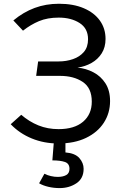

<svg xmlns="http://www.w3.org/2000/svg" viewBox="-20 -737 655 1002"><path d="M287.7 -717.4Q362.6 -717.4 417.2 -694.1Q471.8 -670.8 501.3 -629.5Q530.8 -588.2 530.8 -533.8Q530.8 -490.3 510.8 -458.7Q490.8 -427.2 457.7 -408.5Q424.6 -389.7 384.6 -384.1Q428.7 -380 467.4 -359.7Q506.2 -339.5 530.3 -302.1Q554.4 -264.6 554.4 -209.7Q554.4 -146.7 521.8 -96.4Q489.2 -46.2 428.7 -17.2Q368.2 11.8 284.6 11.8Q209.7 11.8 145.9 -14.4Q82.1 -40.5 35.9 -88.7L90.8 -137.9Q132.3 -102.1 180.5 -82.6Q228.7 -63.1 285.6 -63.1Q368.2 -63.1 413.6 -101.8Q459 -140.5 459 -206.7Q459 -277.9 411.8 -309.5Q364.6 -341 293.8 -341H168.7L179 -416.4H286.7Q326.2 -416.4 361 -428.5Q395.9 -440.5 417.7 -465.9Q439.5 -491.3 439.5 -532.3Q439.5 -588.7 395.4 -616.9Q351.3 -645.1 286.7 -645.1Q227.7 -645.1 183.6 -626.7Q139.5 -608.2 100 -576.9L49.7 -630.3Q102.1 -673.8 160.8 -695.6Q219.5 -717.4 287.7 -717.4ZM342.6 144.1Q342.6 116.4 318.5 108.2Q294.4 100 253.3 100L262.6 -16.4H321.5V58.5Q371.8 62.6 394.1 87.9Q416.4 113.3 416.4 144.1Q416.4 194.4 378.7 219.5Q341 244.6 291.3 244.6Q260.5 244.6 232.3 237.9Q204.1 231.3 184.1 219.5L211.8 169.7Q226.2 177.4 245.1 181.8Q264.1 186.2 281 186.2Q308.2 186.2 325.4 176.7Q342.6 167.2 342.6 144.1Z"/></svg>

Font: FiraCode Nerd Font Mono
Style: Regular
Weight: 400
Monospace: yes
Designer: Carrois Corporate, Edenspiekermann AG, Nikita Prokopov
Foundry: Carrois Corporate, Edenspiekermann AG, Nikita Prokopov
Version: Version 6.002;Nerd Fonts 3.4.0